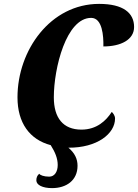

<svg xmlns="http://www.w3.org/2000/svg" viewBox="-20 -750 710 988"><path d="M248 218C322 218 379 178 379 103C379 68 365 38 332 10C480 11 572 -62 572 -140C572 -155 562 -168 555 -174C526 -129 478 -83 399 -83C305 -83 257 -143 257 -249C257 -400 321 -658 449 -658C507 -658 513 -565 512 -511C601 -511 670 -545 670 -611C670 -683 615 -730 490 -730C240 -730 70 -492 70 -249C70 -118 132 -32 241 -3C263 32 277 64 277 99C277 132 262 159 233 159C205 159 186 151 182 144C171 153 167 165 167 178C167 202 199 218 248 218Z"/></svg>

Font: Noto Serif Condensed Black
Style: Italic
Weight: 900
Width: 3
Italic angle: -12°
Designer: Monotype Design Team
Foundry: Monotype Imaging Inc.
Version: Version 2.013